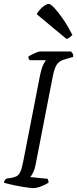

<svg xmlns="http://www.w3.org/2000/svg" viewBox="-27 -969 397 989"><path d="M143 0Q136 0 121 -2Q106 -4 87.5 -7Q69 -10 50 -14Q31 -18 16 -21.5Q1 -25 -7 -28Q-5 -36 -1.5 -41.5Q2 -47 6 -49L32 -53Q47 -56 58 -61Q69 -66 77.5 -83.5Q86 -101 93 -139L180 -585Q188 -621 197 -638Q206 -655 210 -659H126Q123 -662 121 -666.5Q119 -671 119 -677Q125 -682 137 -688Q149 -694 161.5 -699Q174 -704 180 -704H339Q343 -700 347 -693.5Q351 -687 350 -676L306 -663Q277 -655 265 -635.5Q253 -616 245 -576L156 -119Q152 -97 144 -81Q136 -65 129 -57L218 -48Q219 -47 221 -41.5Q223 -36 223 -28Q206 -17 183.5 -8.5Q161 0 143 0ZM316 -768 162 -896Q168 -908 179.5 -920.5Q191 -933 203.5 -941Q216 -949 224 -949Q233 -949 252.5 -928.5Q272 -908 297 -872Q322 -836 346 -789Q342 -785 335 -779Q328 -773 316 -768Z"/></svg>

Font: Texturina Medium 12pt Thin
Style: Italic
Weight: 250
Italic angle: -11°
Version: Version 1.002